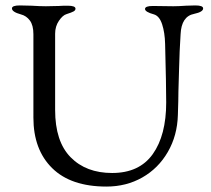

<svg xmlns="http://www.w3.org/2000/svg" viewBox="-20 -673 778 707"><path d="M103 -240V-547Q103 -580 90 -597.5Q77 -615 57 -620Q24 -629 24 -642Q24 -653 53 -653L96 -652Q128 -650 149 -650L197 -651Q209 -652 229 -652Q258 -652 258 -641Q258 -635 251 -631Q244 -627 225 -621Q211 -617 197 -596.5Q183 -576 183 -549V-268Q183 -152 240 -94Q297 -36 393 -36Q493 -36 542.5 -105.5Q592 -175 592 -296Q592 -357 588 -511Q587 -553 577 -583.5Q567 -614 547 -620Q514 -629 514 -640Q514 -651 543 -651L618 -650Q637 -650 665 -652L699 -653Q728 -653 728 -642Q728 -629 695 -622Q648 -613 645 -547Q641 -486 639.5 -422.5Q638 -359 637 -337Q637 -308 635 -250Q633 -174 598 -113.5Q563 -53 504 -19.5Q445 14 372 14Q241 14 172 -54Q103 -122 103 -240Z"/></svg>

Font: EB Garamond
Style: Regular
Weight: 400
Designer: Georg Duffner and Octavio Pardo
Foundry: Georg Duffner
Version: Version 1.000; ttfautohint (v1.6)